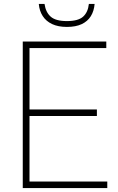

<svg xmlns="http://www.w3.org/2000/svg" viewBox="-20 -950 598 970"><path d="M95 0V-740H517V-707H129V-33H522V0ZM120 -364V-397H469.5V-364ZM318 -814Q273.5 -814 243 -828.5Q212.5 -843 195.8 -869Q179 -895 176 -930H205Q211 -888 236.2 -865.8Q261.5 -843.5 318 -843.5Q375 -843.5 399.8 -865.8Q424.5 -888 429 -930H458Q455 -894.5 439 -868.5Q423 -842.5 393 -828.2Q363 -814 318 -814Z"/></svg>

Font: Encode Sans Condensed Thin Thin
Style: Regular
Weight: 250
Version: Version 3.002